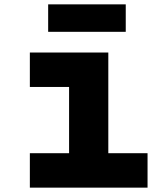

<svg xmlns="http://www.w3.org/2000/svg" viewBox="-20 -861 740 881"><path d="M117 -620H477V-158H657V0H117V-158H297V-462H117ZM201 -715V-841H557V-715Z"/></svg>

Font: Martian Mono ExtraBold
Style: Regular
Weight: 800
Monospace: yes
Designer: Roman Shamin
Foundry: Evil Martians
Version: Version 1.000; ttfautohint (v1.8.4.7-5d5b)